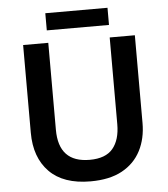

<svg xmlns="http://www.w3.org/2000/svg" viewBox="-58 -918 858 981"><g transform="rotate(-5 370.5 -428.0)"><path d="M657 -264Q657 -184 625 -122Q593 -60 529 -25Q465 10 367 10Q228 10 156 -63.5Q84 -137 84 -264V-714H213V-268Q213 -100 372 -100Q454 -100 491 -144.5Q528 -189 528 -269V-714H657ZM530 -866V-778H211V-866Z"/></g></svg>

Font: Noto Sans Canadian Aboriginal SemiBold
Style: Regular
Weight: 600
Designer: Monotype Design Team, Typotheque's Kevin King
Foundry: Monotype Imaging Inc.
Version: Version 2.004; ttfautohint (v1.8.4.7-5d5b)